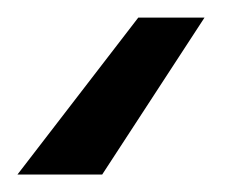

<svg xmlns="http://www.w3.org/2000/svg" viewBox="-33 -20 257 218"><path d="M-13.2 178.2 124 0H199.2L83 178.2Z"/></svg>

Font: CMU Bright
Style: SemiBoldOblique
Weight: 600
Italic angle: -12°
Version: Version 0.7.0